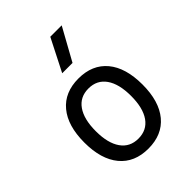

<svg xmlns="http://www.w3.org/2000/svg" viewBox="-227 -913 1040 1040"><g transform="rotate(-45 293.0 -392.5)"><path d="M293 9.8Q187 9.8 128.7 -60.5Q70.3 -130.9 70.3 -258.8Q70.3 -387.2 128.7 -457.3Q187 -527.3 293 -527.3Q398.9 -527.3 457.3 -457.3Q515.6 -387.2 515.6 -258.8Q515.6 -130.9 457.3 -60.5Q398.9 9.8 293 9.8ZM293 -66.9Q357.9 -66.9 393.1 -116.9Q428.2 -167 428.2 -258.8Q428.2 -350.6 393.1 -400.6Q357.9 -450.7 293 -450.7Q228 -450.7 192.9 -400.6Q157.7 -350.6 157.7 -258.8Q157.7 -167 192.9 -116.9Q228 -66.9 293 -66.9ZM251 -609.4 345.2 -794.9H432.6L330.1 -609.4Z"/></g></svg>

Font: CaskaydiaMono NF SemiLight
Style: Regular
Weight: 350
Designer: Aaron Bell
Foundry: Saja Typeworks
Version: Version 2111.001; ttfautohint (v1.8.4);Nerd Fonts 3.1.1